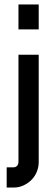

<svg xmlns="http://www.w3.org/2000/svg" viewBox="-20 -694 229 863"><path d="M154 -674V-562H63V-674ZM154 -448V34Q154 57 145.5 78Q137 99 121.5 114.5Q106 130 85.5 139.5Q65 149 41 149H10V58H41Q51 58 57 51Q63 44 63 34V-448Z"/></svg>

Font: Fundamental  Brigade
Style: Regular
Weight: 400
Designer: Peter Wiegel, original typeface by Arno Drescher 1935
Foundry: Peter Wiegel
Version: Version 0.000 2012 initial release